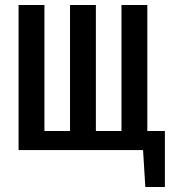

<svg xmlns="http://www.w3.org/2000/svg" viewBox="-20 -598 687 765"><path d="M559 147 550 0H54V-578H157V-76H259V-578H362V-76H464V-578H567V-76H637V147Z"/></svg>

Font: Oswald
Style: Regular
Weight: 400
Designer: Vernon Adams
Foundry: Vernon Adams
Version: Version 4.103; ttfautohint (v1.8.3)